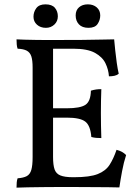

<svg xmlns="http://www.w3.org/2000/svg" viewBox="-20 -860 641 883"><path d="M56 -679Q71 -678 93.5 -677.5Q116 -677 141 -676.5Q166 -676 188.5 -676Q211 -676 224 -676V-138Q224 -101 231 -81Q238 -61 258 -53Q278 -45 315 -45V0Q287 0 250.5 0Q214 0 176.5 0.5Q139 1 107 1.5Q75 2 56 3Q56 -11 57 -21.5Q58 -32 61 -40Q88 -42 103 -50Q118 -58 124 -78.5Q130 -99 130 -138V-549Q130 -583 124 -601Q118 -619 103 -627Q88 -635 61 -636Q58 -644 57 -655.5Q56 -667 56 -679ZM516 -171Q531 -167 541 -161.5Q551 -156 560 -147Q549 -113 541.5 -73Q534 -33 529 2Q510 1 477.5 1Q445 1 403.5 0.5Q362 0 315 0V-45H321Q393 -45 429.5 -59.5Q466 -74 484 -102Q502 -130 516 -171ZM446 -450Q445 -425 444.5 -396Q444 -367 444 -341Q444 -315 444.5 -283Q445 -251 446 -225Q433 -225 422 -226Q411 -227 400 -230Q396 -282 372.5 -300.5Q349 -319 287 -319H215V-362H287Q349 -362 373 -378Q397 -394 398 -443Q411 -447 422 -448.5Q433 -450 446 -450ZM505 -679Q507 -657 510 -628Q513 -599 517 -571Q521 -543 526 -521Q518 -514 506.5 -511.5Q495 -509 481 -509Q479 -540 465 -569Q451 -598 416.5 -617Q382 -636 317 -636H203L224 -676Q303 -676 359.5 -676.5Q416 -677 452.5 -678Q489 -679 505 -679ZM387 -732Q358 -732 343 -748Q328 -764 328 -789Q328 -813 343.5 -826.5Q359 -840 384 -840Q409 -840 425 -826Q441 -812 441 -789Q441 -768 429 -750Q417 -732 387 -732ZM191 -732Q166 -732 150 -746.5Q134 -761 134 -783Q134 -805 147 -822.5Q160 -840 189 -840Q219 -840 232.5 -824Q246 -808 246 -785Q246 -762 230 -747Q214 -732 191 -732Z"/></svg>

Font: Vollkorn
Style: Regular
Weight: 400
Designer: Friedrich Althausen
Foundry: Friedrich Althausen
Version: Version 5.001